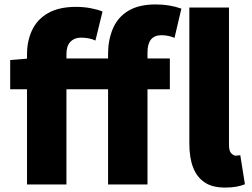

<svg xmlns="http://www.w3.org/2000/svg" viewBox="-20 -833 1136 867"><path d="M124 -695Q147 -745 196.5 -773.5Q246 -802 323 -802Q358 -802 389.5 -796Q421 -790 443 -781L411 -650Q383 -663 345 -663Q316 -663 298 -644.5Q280 -626 280 -589V0H102V-588Q102 -647 124 -695ZM489 -702Q511 -755 559 -784Q607 -813 683 -813Q746 -813 799 -794L768 -662Q740 -674 709 -674Q646 -674 646 -596V0H468V-591Q468 -651 489 -702ZM26 -562 113 -569H747V-430H26ZM902 -11Q835 -57 835 -185V-799H1014V-179Q1014 -151 1024 -141Q1035 -130 1044 -130Q1047 -130 1065 -132L1086 -1Q1050 14 997 14Q936 14 902 -11Z"/></svg>

Font: Merged Yaku Han JP Black
Style: Regular
Weight: 900
Designer: Ryoko NISHIZUKA 西塚涼子 (kana, bopomofo & ideographs); Paul D. Hunt (Latin, Greek & Cyrillic); Sandoll Communications 산돌커뮤니
Foundry: Adobe
Version: Version 2.004